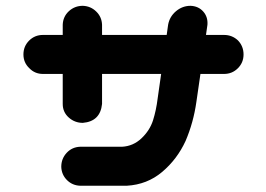

<svg xmlns="http://www.w3.org/2000/svg" viewBox="-20 -625 891 644"><path d="M58.6 -442.4Q58.6 -469.7 77.6 -488.8Q96.7 -507.8 124 -507.8H190.4V-542Q191.4 -569.3 210.9 -587.4Q230.5 -605.5 257.8 -605.5Q284.2 -604.5 302.7 -586.4Q321.3 -568.4 322.3 -542V-507.8H539.1L543.9 -542Q548.8 -569.3 570.3 -587.4Q591.8 -605.5 619.1 -605.5Q645.5 -604.5 661.6 -586.4Q677.7 -568.4 675.8 -542L670.9 -507.8H731.4Q758.8 -507.8 778.3 -489.3Q796.9 -469.7 796.9 -442.4Q796.9 -415 777.8 -396Q758.8 -377 731.4 -377H652.3L638.7 -283.2Q628.9 -213.9 602.5 -152.3Q574.2 -90.8 523.9 -48.3Q473.6 -5.9 405.3 -2H249Q222.7 -2.9 204.6 -21Q186.5 -39.1 185.5 -65.4Q185.5 -92.8 203.6 -112.3Q221.7 -131.8 249 -132.8H389.6Q426.8 -134.8 454.6 -161.1Q482.4 -187.5 493.2 -221.2Q503.9 -254.9 508.8 -294.9L520.5 -377H322.3V-276.4Q316.4 -217.8 257.8 -212.9Q230.5 -212.9 210.4 -231Q190.4 -249 190.4 -276.4V-377H124Q96.7 -377 78.1 -396.5Q58.6 -415 58.6 -442.4Z"/></svg>

Font: Nico Moji
Style: Regular
Weight: 400
Version: Version 1.02